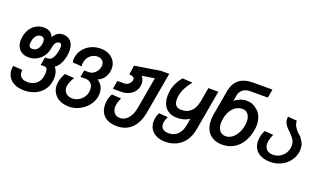

<svg xmlns="http://www.w3.org/2000/svg" viewBox="-93 -1400 3785 2247"><g transform="rotate(20 1800.0 -277.0)"><path d="M41.5 29.5Q41.5 10.5 45.5 -13.5L163 -4.5Q160.5 9.5 160.5 20Q160.5 61.5 188.5 84.8Q216.5 108 268.5 108Q309.5 108 342.8 92Q376 76 397.8 47.5Q419.5 19 426 -18.5Q431.5 -50 431.5 -72Q431.5 -133.5 391 -133.5H344.5L362 -233.5H397.5Q430 -233.5 453.2 -266.8Q476.5 -300 487 -359Q492.5 -392 492.5 -410.5Q492.5 -433.5 485.2 -443.5Q478 -453.5 463 -453.5Q438 -453.5 421.2 -433.2Q404.5 -413 398 -376.5L394.5 -357.5Q384.5 -302 353.8 -258.8Q323 -215.5 277.8 -191.8Q232.5 -168 180.5 -168Q132.5 -168 97.5 -187.2Q62.5 -206.5 44 -241.8Q25.5 -277 25.5 -324Q25.5 -346 30 -370.5Q39.5 -426.5 67.8 -469Q96 -511.5 138 -535Q180 -558.5 230 -558.5Q277.5 -558.5 308.5 -538.8Q339.5 -519 352 -482.5Q376.5 -523 405 -540.8Q433.5 -558.5 471.5 -558.5Q534.5 -558.5 569.8 -517Q605 -475.5 605 -402.5Q605 -376 599.5 -343Q588.5 -280.5 564.2 -236.2Q540 -192 506 -171.5Q524 -151 535.2 -120.8Q546.5 -90.5 546.5 -50Q546.5 -24 541.5 4Q530 68 490.8 115.5Q451.5 163 392.2 188.2Q333 213.5 262 213.5Q194.5 213.5 144.8 190.8Q95 168 68.2 126.2Q41.5 84.5 41.5 29.5ZM278.5 -370.5Q281 -386.5 281 -397Q281 -424.5 269 -439.2Q257 -454 234 -454Q200 -454 176.5 -427.8Q153 -401.5 145 -353.5Q142 -338 142 -325Q142 -276 186.5 -276Q223 -276 246.5 -300.5Q270 -325 278.5 -370.5Z M601 22Q601 3 605 -20Q614.5 -73.5 648 -131L765 -123Q747 -96 734.5 -67.5Q722 -39 717.5 -13Q715.5 -2.5 715.5 10Q715.5 39.5 729.5 62Q743.5 84.5 768.2 96.8Q793 109 825 109Q862 109 896.5 91Q931 73 955 41.5Q979 10 986 -29Q988.5 -41.5 988.5 -58.5Q988.5 -104 963.2 -132.5Q938 -161 896 -161H830L845 -247H904Q930.5 -247 955.2 -261.2Q980 -275.5 997.5 -300.2Q1015 -325 1020 -354.5Q1022 -368.5 1022 -374Q1022 -410 999 -431.8Q976 -453.5 939.5 -453.5Q904.5 -453.5 875.5 -438.2Q846.5 -423 827 -395.5Q807.5 -368 801 -332Q798 -315.5 798 -307Q798 -297 802.5 -282L689 -290Q683 -309 683 -325Q683 -336.5 686 -353Q696 -411.5 732 -457.2Q768 -503 822.8 -528.5Q877.5 -554 942 -554Q1000 -554 1045.2 -531.2Q1090.5 -508.5 1115.8 -468.5Q1141 -428.5 1141 -378.5Q1141 -361.5 1138 -343.5Q1128.5 -291 1100 -254.8Q1071.5 -218.5 1027 -202Q1066 -178.5 1086.5 -141Q1107 -103.5 1107 -55.5Q1107 -33.5 1102.5 -10Q1092 49 1050.2 100.2Q1008.5 151.5 947.5 182Q886.5 212.5 822 212.5Q756 212.5 706 188.5Q656 164.5 628.5 121.2Q601 78 601 22Z M1210.5 42.5Q1210.5 15 1215.5 -13Q1218 -30 1226 -51.5Q1234 -73 1246 -94L1362.5 -86Q1338.5 -31 1334 -7Q1331 11 1331 27.5Q1331 75.5 1356.2 104.2Q1381.5 133 1427 133Q1465.5 133 1497.8 110.2Q1530 87.5 1552 47Q1574 6.5 1583.5 -45.5L1653.5 -443L1499 -419.5Q1531 -379.5 1531 -329.5Q1531 -317.5 1528.5 -301.5Q1521.5 -260 1495 -228Q1468.5 -196 1428 -178.2Q1387.5 -160.5 1339 -160.5H1234L1252 -264.5H1338Q1359 -264.5 1378.5 -275.8Q1398 -287 1410.2 -305.8Q1422.5 -324.5 1422.5 -345Q1422.5 -384 1357 -384L1373.5 -499L1689 -550H1794L1704 -40.5Q1680.5 95 1609 165.2Q1537.5 235.5 1424 235.5Q1357 235.5 1309 212.2Q1261 189 1235.8 145.5Q1210.5 102 1210.5 42.5Z M1811.5 35Q1811.5 15.5 1815.5 -7.5Q1818.5 -23.5 1825 -42.5Q1831.5 -61.5 1840 -76L1951 -68Q1938.5 -40.5 1934 -27.5Q1929.5 -14.5 1927 -2Q1924.5 13 1924.5 23.5Q1924.5 63.5 1950.2 84.8Q1976 106 2024.5 106Q2089.5 106 2133.8 63.2Q2178 20.5 2191 -54.5L2206 -140.5Q2143 -97.5 2054 -97.5Q1995.5 -97.5 1952.5 -121.5Q1909.5 -145.5 1886.2 -191.8Q1863 -238 1863 -303Q1863 -336.5 1870 -377.5Q1877.5 -420.5 1900.2 -465.5Q1923 -510.5 1957.5 -553.5L2083.5 -546.5Q2042 -493.5 2017.8 -447.5Q1993.5 -401.5 1984.5 -352.5Q1979.5 -324 1979.5 -299Q1979.5 -249.5 2002 -225.5Q2024.5 -201.5 2071 -201.5Q2141.5 -201.5 2188.5 -245.2Q2235.5 -289 2251.5 -380.5L2281.5 -550H2405.5L2317.5 -49.5Q2303 33 2262.2 92Q2221.5 151 2159.8 182Q2098 213 2021 213Q1957.5 213 1910.2 191.2Q1863 169.5 1837.2 129.2Q1811.5 89 1811.5 35Z M2438 -210.5Q2438 -249.5 2445 -287.5L2498.5 -588.5Q2517 -692.5 2580.2 -741.2Q2643.5 -790 2760 -790H2992L2973 -683.5H2754Q2698 -683.5 2663 -656Q2628 -628.5 2619.5 -579L2607.5 -510Q2638 -534.5 2676.2 -549.8Q2714.5 -565 2754.5 -565Q2791.5 -565 2820.5 -555Q2849.5 -545 2873.5 -524.5Q2916 -498 2939.2 -448.2Q2962.5 -398.5 2962.5 -335.5Q2962.5 -307.5 2957 -274.5Q2941 -183.5 2899.8 -118Q2858.5 -52.5 2796.2 -17.8Q2734 17 2656 17Q2587.5 17 2538.2 -10.5Q2489 -38 2463.5 -89.2Q2438 -140.5 2438 -210.5ZM2834 -286Q2838.5 -311 2838.5 -332.5Q2838.5 -389 2812.8 -423.5Q2787 -458 2742 -458Q2697.5 -458 2660.5 -434.8Q2623.5 -411.5 2598.8 -368.8Q2574 -326 2564 -269Q2559 -239 2559 -217.5Q2559 -158.5 2586 -124Q2613 -89.5 2661.5 -89.5Q2702 -89.5 2737.8 -114.8Q2773.5 -140 2798.8 -184.5Q2824 -229 2834 -286Z M3038.5 -169.5Q3038.5 -193 3043 -217.5Q3050.5 -262.5 3073.5 -303L3182 -295Q3160 -250.5 3152.5 -211Q3149.5 -194 3149.5 -178Q3149.5 -129 3178 -102.2Q3206.5 -75.5 3257 -75.5Q3298 -75.5 3334 -93.8Q3370 -112 3394.5 -145Q3419 -178 3426.5 -220.5Q3429.5 -236.5 3429.5 -251Q3429.5 -278.5 3420 -301.2Q3410.5 -324 3396 -342.5Q3381.5 -361 3356 -388Q3327.5 -413 3309.5 -433.5Q3291.5 -454 3280.5 -477.5Q3269.5 -501 3269.5 -528.5Q3269.5 -539.5 3272 -554.5L3384.5 -545.5Q3385 -522 3390.5 -504Q3396 -486 3408.5 -466.8Q3421 -447.5 3445.5 -419.5Q3489.5 -386 3499.5 -361.5Q3540 -316.5 3540 -249Q3540 -229.5 3536 -204.5Q3525 -142.5 3485.2 -92.5Q3445.5 -42.5 3385.5 -14Q3325.5 14.5 3256.5 14.5Q3188.5 14.5 3139.5 -7.8Q3090.5 -30 3064.5 -71.5Q3038.5 -113 3038.5 -169.5Z"/></g></svg>

Font: JuliaMono
Style: Bold Italic
Weight: 700
Italic angle: -9°
Monospace: yes
Designer: cormullion
Foundry: corm
Version: Version 0.057; ttfautohint (v1.8.4)